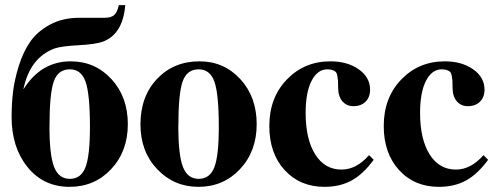

<svg xmlns="http://www.w3.org/2000/svg" viewBox="-20 -711 1928 745"><path d="M441 -691H466Q457 -580 381 -550Q352 -539 285 -535.5Q218 -532 192 -523Q97 -488 71 -366H72Q140 -473 254 -473Q349 -473 412.5 -404Q476 -335 476 -229Q476 -124 411.5 -55Q347 14 250 14Q149 14 87 -62.5Q25 -139 25 -257Q25 -307 30.5 -354Q36 -401 53 -455.5Q70 -510 97.5 -549.5Q125 -589 174 -615.5Q223 -642 288 -642H386Q411 -642 423 -652.5Q435 -663 441 -691ZM251 -442Q205 -442 188.5 -394.5Q172 -347 172 -218Q172 -109 190 -63Q208 -17 251 -17Q294 -17 311.5 -61.5Q329 -106 329 -218Q329 -346 312 -394Q295 -442 251 -442Z M754 -473Q849 -473 912.5 -404Q976 -335 976 -229Q976 -124 911.5 -55Q847 14 750 14Q655 14 590 -54.5Q525 -123 525 -228Q525 -337 589.5 -405Q654 -473 754 -473ZM751 -442Q705 -442 688.5 -394.5Q672 -347 672 -218Q672 -109 690 -63Q708 -17 751 -17Q794 -17 811.5 -61.5Q829 -106 829 -218Q829 -346 812 -394Q795 -442 751 -442Z M1412 -109 1430 -91Q1389 -35 1344 -10.5Q1299 14 1239 14Q1144 14 1084.5 -51Q1025 -116 1025 -222Q1025 -332 1093 -402.5Q1161 -473 1262 -473Q1328 -473 1372 -442Q1416 -411 1416 -363Q1416 -334 1398.5 -316.5Q1381 -299 1351 -299Q1325 -299 1308.5 -318Q1292 -337 1292 -372Q1292 -390 1291.5 -398Q1291 -406 1289 -416.5Q1287 -427 1283 -431.5Q1279 -436 1270.5 -439Q1262 -442 1250 -442Q1212 -442 1189 -397.5Q1166 -353 1166 -273Q1166 -171 1203 -112Q1240 -53 1305 -53Q1363 -53 1412 -109Z M1856 -109 1874 -91Q1833 -35 1788 -10.5Q1743 14 1683 14Q1588 14 1528.5 -51Q1469 -116 1469 -222Q1469 -332 1537 -402.5Q1605 -473 1706 -473Q1772 -473 1816 -442Q1860 -411 1860 -363Q1860 -334 1842.5 -316.5Q1825 -299 1795 -299Q1769 -299 1752.5 -318Q1736 -337 1736 -372Q1736 -390 1735.5 -398Q1735 -406 1733 -416.5Q1731 -427 1727 -431.5Q1723 -436 1714.5 -439Q1706 -442 1694 -442Q1656 -442 1633 -397.5Q1610 -353 1610 -273Q1610 -171 1647 -112Q1684 -53 1749 -53Q1807 -53 1856 -109Z"/></svg>

Font: STIX MathJax Alphabets
Style: Bold
Weight: 700
Designer: MicroPress Inc., with final additions and corrections provided by Coen Hoffman, Elsevier (retired)
Version: Version 1.1.1